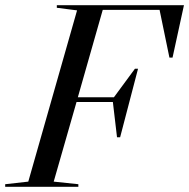

<svg xmlns="http://www.w3.org/2000/svg" viewBox="-65 -720 729 740"><path d="M-45 0H237V-10L142 -20L230 -327H370L386 -191H398L467 -455H455L374 -345H235L331 -682H550L588 -498H600L644 -700H154V-690L232 -680L44 -20L-45 -10Z"/></svg>

Font: Mazius Display Extra italic
Style: Regular
Weight: 400
Italic angle: -17°
Designer: Alberto Casagrande & Collletttivo
Foundry: Collletttivo
Version: Version 2.000;Glyphs 3.2 (3217)